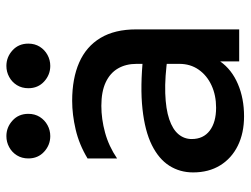

<svg xmlns="http://www.w3.org/2000/svg" viewBox="-110 -648 773 592"><g transform="rotate(-90 276.0 -351.5)"><path d="M213.9 15Q162.3 15 123.3 -4.2Q84.3 -23.4 62.6 -58.7Q40.9 -93.9 40.9 -142.1Q40.9 -182.7 61.4 -215.2Q82 -247.8 125.2 -269.3Q168.5 -290.8 236.6 -298.2Q304.7 -305.7 399.8 -295.9L402 -220Q333.9 -229.7 285 -228Q236 -226.3 204.8 -215.7Q173.6 -205.1 158.7 -187.3Q143.8 -169.5 143.8 -146.4Q143.8 -110.6 169.6 -90.9Q195.5 -71.2 240.4 -71.2Q278.8 -71.2 309.3 -85.3Q339.8 -99.4 357.7 -124.9Q375.6 -150.4 375.6 -184.8V-316.4Q375.6 -349.4 361.4 -373.8Q347.2 -398.2 318.6 -411.6Q289.9 -425 246.2 -425Q205.6 -425 163.8 -413.6Q121.9 -402.2 83.9 -376.5V-467.5Q127 -493.5 173 -504.2Q219.1 -515 261.6 -515Q330.5 -515 379.8 -493.3Q429.1 -471.6 455.5 -427.7Q481.9 -383.8 481.9 -317.5V0H383.1V-58.5Q357.9 -22.9 313.5 -4Q269.2 15 213.9 15ZM152.8 -582.5Q125.4 -582.5 104.7 -601.4Q84 -620.3 84 -650.1Q84 -670.1 93.5 -685.4Q103.1 -700.8 118.8 -709.2Q134.5 -717.8 152.8 -717.8Q180.1 -717.8 200.8 -698.9Q221.5 -680.1 221.5 -650.1Q221.5 -630.2 212 -614.9Q202.4 -599.7 186.7 -591.1Q171 -582.5 152.8 -582.5ZM369.2 -582.5Q341.9 -582.5 321.2 -601.4Q300.5 -620.3 300.5 -650.1Q300.5 -670.1 310 -685.4Q319.6 -700.8 335.3 -709.2Q351 -717.8 369.2 -717.8Q396.6 -717.8 417.3 -698.9Q438 -680.1 438 -650.1Q438 -630.2 428.5 -614.9Q418.9 -599.7 403.2 -591.1Q387.5 -582.5 369.2 -582.5Z"/></g></svg>

Font: Geologica-Sharp
Style: Regular
Weight: 100
Designer: Sindre Bremnes, Frode Helland
Foundry: Monokrom Skriftforlag AS
Version: Version 1.010;gftools[0.9.28]